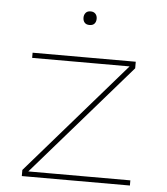

<svg xmlns="http://www.w3.org/2000/svg" viewBox="-52 -768 709 814"><g transform="rotate(5 302.5 -360.5)"><path d="M71 0V-26L497 -516V-503H71V-525H510V-497L88 -12L87 -22H531V0ZM301 -663Q287 -663 280 -671Q273 -679 273 -692Q273 -704 280 -712.5Q287 -721 301 -721Q314 -721 321.5 -713Q329 -705 329 -692Q329 -679 322 -671Q315 -663 301 -663Z"/></g></svg>

Font: Lexend Peta Thin
Style: Regular
Weight: 250
Version: Version 1.007